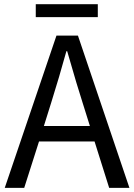

<svg xmlns="http://www.w3.org/2000/svg" viewBox="-20 -905 646 925"><path d="M451.2 -884.8V-822.3H152.3V-884.8ZM191.4 -297.9H413.1L377.9 -410.2Q354.5 -481.4 303.7 -658.2H299.8Q265.6 -534.2 226.6 -410.2ZM505.9 0 435.5 -223.6H168L96.7 0H2.9L252 -733.4H355.5L603.5 0Z"/></svg>

Font: Taipei Sans TC Beta
Style: Regular
Weight: 400
Designer: JT Foundry
Foundry: JT Foundry
Version: Version 1.000